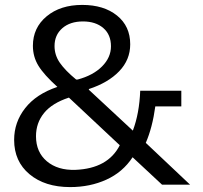

<svg xmlns="http://www.w3.org/2000/svg" viewBox="-20 -759 835 789"><path d="M268.1 9.8Q164.6 9.8 101.3 -43Q38.1 -95.7 38.1 -184.1Q38.1 -256.8 83.5 -314.7Q128.9 -372.6 215.8 -401.9Q160.6 -451.7 137.9 -488.8Q115.2 -525.9 115.2 -570.8Q115.2 -645 171.6 -691.9Q228 -738.8 317.9 -738.8Q406.7 -738.8 460.9 -695.1Q515.1 -651.4 515.1 -577.1Q515.1 -513.2 469.7 -466.1Q424.3 -418.9 345.2 -393.1V-390.1L525.9 -222.2Q552.7 -293 556.2 -386.2H725.1V-321.8H618.2Q606.4 -234.9 579.1 -171.9L761.2 0H646L524.9 -112.8Q484.4 -51.3 417.2 -20.8Q350.1 9.8 268.1 9.8ZM127.9 -199.2Q127.9 -133.8 172.6 -96.2Q217.3 -58.6 290 -61Q423.3 -66.4 472.2 -162.1L263.2 -357.9Q194.3 -335.4 161.1 -294.7Q127.9 -253.9 127.9 -199.2ZM204.1 -569.8Q204.1 -532.2 226.1 -500.7Q248 -469.2 293 -432.1H298.8Q362.8 -449.2 399.4 -486.1Q436 -522.9 436 -568.8Q436 -616.7 404.5 -643.8Q373 -670.9 320.8 -670.9Q268.1 -670.9 236.1 -643.1Q204.1 -615.2 204.1 -569.8Z"/></svg>

Font: Lumene Sans Expanded
Style: Regular
Weight: 400
Width: 7
Designer: Deni Anggara
Version: Version 1.003;Glyphs 3.1.2 (3151)